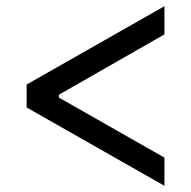

<svg xmlns="http://www.w3.org/2000/svg" viewBox="-20 -628 617 620"><path d="M66 -355 511 -608V-517L170 -322V-313L511 -119V-28L66 -281Z"/></svg>

Font: 42dot Sans Light Medium
Style: Regular
Weight: 500
Version: Version 1.000